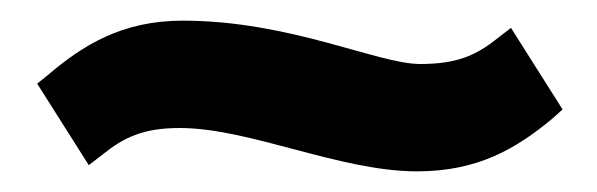

<svg xmlns="http://www.w3.org/2000/svg" viewBox="-20 -392 578 186"><path d="M16 -311 66 -232 79 -242C100 -259 119 -268 154 -268C222 -268 309 -226 384 -226C443 -226 480 -248 515 -277L525 -286L475 -365L462 -355C441 -338 422 -330 387 -330C346 -330 261 -372 157 -372C98 -372 60 -348 26 -319Z"/></svg>

Font: Charger Sport
Style: BlkExt
Weight: 900
Designer: Jasper
Foundry: Cannot Into Space Fonts
Version: Version 1.1